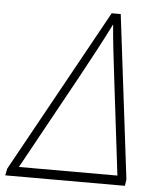

<svg xmlns="http://www.w3.org/2000/svg" viewBox="-88 -760 663 804"><g transform="rotate(5 243.5 -357.5)"><path d="M-36 0 -30 -29 349 -715H387L471 -27L467 0ZM18 -40H432L384 -438Q376 -502 369 -565.5Q362 -629 359 -669Q334 -619 303 -560.5Q272 -502 237 -438Z"/></g></svg>

Font: Noto Sans Disp ExtLt
Style: Italic
Weight: 200
Italic angle: -12°
Designer: Monotype Design Team
Foundry: Monotype Imaging Inc.
Version: Version 2.000;GOOG;noto-source:20170915:90ef993387c0